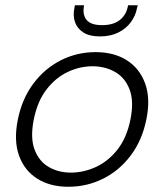

<svg xmlns="http://www.w3.org/2000/svg" viewBox="-20 -706 627 733"><path d="M241 7Q171 7 122 -24Q73 -55 52.5 -112.5Q32 -170 48 -249Q64 -329 107.5 -387Q151 -445 212.5 -476Q274 -507 345 -507Q415 -507 464 -476Q513 -445 534 -387.5Q555 -330 539 -251Q523 -171 479.5 -113Q436 -55 374 -24Q312 7 241 7ZM251 -47Q299 -47 346 -68.5Q393 -90 428.5 -135Q464 -180 478 -250Q492 -320 474.5 -365Q457 -410 419 -431.5Q381 -453 333 -453Q285 -453 239 -431.5Q193 -410 158 -365Q123 -320 109 -250Q95 -180 112 -135Q129 -90 166 -68.5Q203 -47 251 -47ZM503 -675Q498 -647 480 -622Q462 -597 432 -582Q402 -567 362 -567Q321 -567 297.5 -582.5Q274 -598 266 -622.5Q258 -647 264 -675L266 -686H301Q294 -650 310.5 -630Q327 -610 370 -610Q413 -610 438 -630Q463 -650 469 -686H506Z"/></svg>

Font: Albert Sans Light
Style: Italic
Weight: 300
Italic angle: -11.25°
Designer: Andreas Rasmussen
Foundry: a.Foundry
Version: Version 1.025